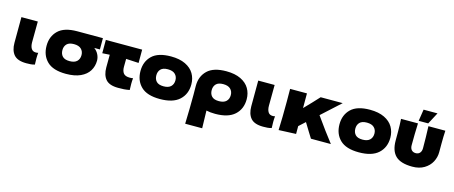

<svg xmlns="http://www.w3.org/2000/svg" viewBox="-52 -1484 5832 2466"><g transform="rotate(15 2864.0 -251.5)"><path d="M50 -204 51 -546H269L267 -270Q267 -218 286 -186.5Q305 -155 347 -155Q363 -155 378 -159Q374 -122 374 -84Q374 -66 376 -2Q347 6 322.5 8Q298 10 264 10Q147 10 98.5 -46.5Q50 -103 50 -204Z M1057 -406Q1094 -379 1114 -339Q1134 -299 1134 -257Q1134 -182 1097 -121.5Q1060 -61 983 -25.5Q906 10 790 10Q619 10 538.5 -68.5Q458 -147 458 -275Q458 -400 538.5 -478Q619 -556 790 -556H796H1132V-406ZM923 -274Q923 -323 891 -354.5Q859 -386 794 -386Q729 -386 699 -355Q669 -324 669 -274Q669 -222 699 -191Q729 -160 794 -160Q859 -160 891 -191Q923 -222 923 -274Z M1657 -367Q1565 -373 1489 -376L1488 -270Q1488 -216 1511.5 -185.5Q1535 -155 1595 -155Q1618 -155 1639 -159Q1635 -122 1635 -84Q1635 -66 1637 -2Q1593 6 1563 8Q1533 10 1485 10Q1368 10 1319.5 -46.5Q1271 -103 1271 -204L1272 -373Q1225 -371 1174 -367V-544H1657Z M1707 -275Q1707 -400 1787.5 -478Q1868 -556 2039 -556Q2154 -556 2231.5 -518.5Q2309 -481 2346 -417.5Q2383 -354 2383 -275Q2383 -146 2297.5 -68Q2212 10 2039 10Q1868 10 1787.5 -68.5Q1707 -147 1707 -275ZM2172 -274Q2172 -323 2140 -354.5Q2108 -386 2043 -386Q1978 -386 1948 -355Q1918 -324 1918 -274Q1918 -222 1948 -191Q1978 -160 2043 -160Q2108 -160 2140 -191Q2172 -222 2172 -274Z M3119 -275Q3119 -146 3033.5 -68Q2948 10 2775 10Q2710 10 2657 -2Q2663 160 2663 232H2437Q2444 15 2444 -157L2443 -264V-275V-277Q2444 -401 2524.5 -478.5Q2605 -556 2775 -556Q2890 -556 2967.5 -518.5Q3045 -481 3082 -417.5Q3119 -354 3119 -275ZM2908 -274Q2908 -323 2876 -354.5Q2844 -386 2779 -386Q2714 -386 2684 -355Q2654 -324 2654 -274Q2654 -222 2684 -191Q2714 -160 2779 -160Q2844 -160 2876 -191Q2908 -222 2908 -274Z M3199 -204 3200 -546H3418L3416 -270Q3416 -218 3435 -186.5Q3454 -155 3496 -155Q3512 -155 3527 -159Q3523 -122 3523 -84Q3523 -66 3525 -2Q3496 6 3471.5 8Q3447 10 3413 10Q3296 10 3247.5 -46.5Q3199 -103 3199 -204Z M4323 -547 4075 -321Q4202 -141 4312 0H4047L3996 -82Q3946 -165 3930 -190L3847 -114V-10L3617 0Q3624 -165 3624 -381Q3624 -493 3623 -549H3847V-354Q3944 -453 4030 -547Z M4353 -275Q4353 -400 4433.5 -478Q4514 -556 4685 -556Q4800 -556 4877.5 -518.5Q4955 -481 4992 -417.5Q5029 -354 5029 -275Q5029 -146 4943.5 -68Q4858 10 4685 10Q4514 10 4433.5 -68.5Q4353 -147 4353 -275ZM4818 -274Q4818 -323 4786 -354.5Q4754 -386 4689 -386Q4624 -386 4594 -355Q4564 -324 4564 -274Q4564 -222 4594 -191Q4624 -160 4689 -160Q4754 -160 4786 -191Q4818 -222 4818 -274Z M5688 -546Q5683 -466 5683 -373V-259Q5683 -191 5650.5 -129.5Q5618 -68 5553 -29Q5488 10 5396 10Q5242 10 5173 -56Q5104 -122 5104 -259V-373Q5104 -466 5099 -546H5324Q5318 -399 5318 -255Q5318 -213 5338.5 -191Q5359 -169 5394 -169Q5429 -169 5449 -192Q5469 -215 5469 -255Q5469 -399 5463 -546ZM5451 -580H5324L5348 -735H5533Z"/></g></svg>

Font: Dela Gothic One
Style: Regular
Weight: 400
Designer: aratakana
Foundry: aratakana
Version: Version 1.004